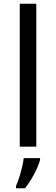

<svg xmlns="http://www.w3.org/2000/svg" viewBox="-20 -780 298 1021"><path d="M173 0H85V-760H173ZM193 70Q189 88 176.5 115.5Q164 143 147.5 171Q131 199 113 221H65V209Q73 192 81.5 165.5Q90 139 97 110.5Q104 82 106 61H193Z"/></svg>

Font: Noto Sans Thai Looped
Style: Regular
Weight: 400
Designer: Sasikarn Vongin, Ben Mitchell
Foundry: The Fontpad Ltd
Version: Version 1.001; ttfautohint (v1.8.4.7-5d5b)